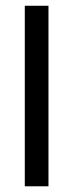

<svg xmlns="http://www.w3.org/2000/svg" viewBox="-20 -653 256 673"><path d="M66.9 -632.8H149.9V0H66.9Z"/></svg>

Font: Resagokr
Style: Regular
Weight: 500
Designer: gluk
Foundry: gluk
Version: Version 0.95